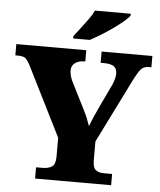

<svg xmlns="http://www.w3.org/2000/svg" viewBox="-61 -983 865 1036"><g transform="rotate(5 371.5 -465.5)"><path d="M168 0V-61H203Q235 -61 254 -73.5Q273 -86 273 -128V-230L88 -600Q73 -630 61 -641.5Q49 -653 17 -653H4V-714H383V-653H379Q347 -653 327.5 -638.5Q308 -624 308 -598Q308 -587 311.5 -572Q315 -557 322 -542L396 -395Q410 -368 417.5 -349Q425 -330 433 -307Q443 -334 456.5 -364.5Q470 -395 485 -427L539 -540Q550 -566 552.5 -580.5Q555 -595 555 -600Q555 -629 538 -641Q521 -653 485 -653H466V-714H741V-653H729Q710 -653 698 -646.5Q686 -640 675 -623.5Q664 -607 648 -576L475 -228V-126Q475 -85 492 -73Q509 -61 532 -61H580V0ZM307 -784Q322 -803 342 -829Q362 -855 381.5 -882Q401 -909 411 -931H605V-921Q596 -908 572.5 -888Q549 -868 518 -846Q487 -824 455 -804.5Q423 -785 397 -771H307Z"/></g></svg>

Font: Noto Serif Myanmar Black
Style: Regular
Weight: 900
Designer: Ben Mitchell and the Monotype Design Team
Foundry: Monotype Imaging Inc.
Version: Version 2.106; ttfautohint (v1.8.4.7-5d5b)